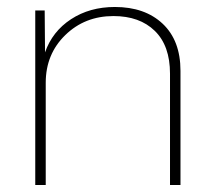

<svg xmlns="http://www.w3.org/2000/svg" viewBox="-20 -530 617 550"><path d="M309 -510Q395 -510 446 -462Q497 -414 497 -327V0H467V-319Q467 -399 423.5 -441.5Q380 -484 305 -484Q223 -484 167 -429.5Q111 -375 111 -293V0H81V-500H108L109 -380Q130 -440 183.5 -475Q237 -510 309 -510Z"/></svg>

Font: Human Sans ExtraLight
Style: Regular
Weight: 200
Designer: Tim Radville
Foundry: Continuum
Version: Version 1.000;FEAKit 1.0